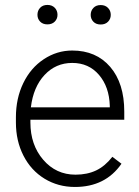

<svg xmlns="http://www.w3.org/2000/svg" viewBox="-20 -741 557 771"><path d="M280.8 9.8Q213.4 9.8 158.9 -23.4Q104.5 -56.6 74.2 -116Q43.9 -175.3 43.9 -249V-270Q43.9 -346.2 73.5 -407.2Q103 -468.3 155.8 -503.2Q208.5 -538.1 270 -538.1Q366.2 -538.1 422.6 -472.4Q479 -406.7 479 -293V-260.3H102.1V-249Q102.1 -159.2 153.6 -99.4Q205.1 -39.6 283.2 -39.6Q330.1 -39.6 366 -56.6Q401.9 -73.7 431.2 -111.3L467.8 -83.5Q403.3 9.8 280.8 9.8ZM270 -488.3Q204.1 -488.3 158.9 -439.9Q113.8 -391.6 104 -310.1H420.9V-316.4Q418.5 -392.6 377.4 -440.4Q336.4 -488.3 270 -488.3ZM130.4 -681.6Q130.4 -698.2 141.1 -709.7Q151.9 -721.2 170.4 -721.2Q189 -721.2 200 -709.7Q210.9 -698.2 210.9 -681.6Q210.9 -665.5 200 -654.3Q189 -643.1 170.4 -643.1Q151.9 -643.1 141.1 -654.3Q130.4 -665.5 130.4 -681.6ZM344.2 -681.2Q344.2 -697.8 355 -709.2Q365.7 -720.7 384.3 -720.7Q402.8 -720.7 413.8 -709.2Q424.8 -697.8 424.8 -681.2Q424.8 -665 413.8 -653.8Q402.8 -642.6 384.3 -642.6Q365.7 -642.6 355 -653.8Q344.2 -665 344.2 -681.2Z"/></svg>

Font: SteelSelectRoboto
Style: Regular
Weight: 300
Designer: Google
Version: Version 2.137; 2017